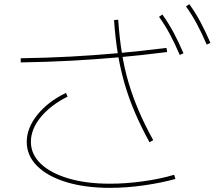

<svg xmlns="http://www.w3.org/2000/svg" viewBox="-20 -875 1040 926"><path d="M510 31Q391 31 300.5 3.5Q210 -24 159.5 -74Q109 -124 109 -191Q109 -257 159.5 -320.5Q210 -384 298 -427L306 -409Q224 -368 176.5 -310Q129 -252 129 -191Q129 -131 176.5 -85.5Q224 -40 310 -14.5Q396 11 510 11Q587 11 670 -0.5Q753 -12 820 -32L826 -12Q758 7 674 19Q590 31 510 31ZM80 -594Q207 -596 319 -602Q431 -608 543 -618Q655 -628 783 -644L786 -624Q659 -608 546 -598Q433 -588 320.5 -582Q208 -576 80 -574ZM701 -189Q660 -264 630.5 -333Q601 -402 581 -471Q561 -540 548.5 -615Q536 -690 530 -778L550 -780Q556 -693 568 -618.5Q580 -544 600 -476.5Q620 -409 649 -341Q678 -273 719 -199ZM847 -610Q822 -668 798.5 -711.5Q775 -755 747 -794L763 -805Q794 -762 818 -716.5Q842 -671 865 -618ZM977 -660Q952 -718 928.5 -761.5Q905 -805 877 -844L893 -855Q924 -812 948 -766.5Q972 -721 995 -668Z"/></svg>

Font: M PLUS 2 Thin
Style: Regular
Weight: 100
Designer: Coji Morishita
Foundry: UNDERFOREST DESIGN
Version: Version 1.001